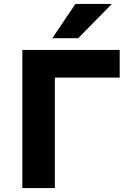

<svg xmlns="http://www.w3.org/2000/svg" viewBox="-20 -960 657 980"><path d="M94 0V-705H591V-564H260V0ZM247 -765 365 -940H551L379 -765Z"/></svg>

Font: Nunito Sans 6pt ExtraBold
Style: Regular
Weight: 800
Version: Version 3.101;gftools[0.9.27]